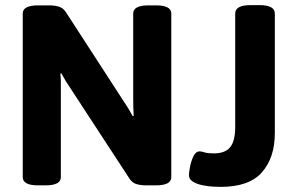

<svg xmlns="http://www.w3.org/2000/svg" viewBox="-20 -723 1161 751"><path d="M843 8Q834 8 814 7Q794 6 772 1.5Q750 -3 734.5 -12.5Q719 -22 719 -38Q719 -47 723 -69Q727 -91 736 -110.5Q745 -130 760 -131Q768 -131 780 -127Q792 -123 816 -123Q861 -123 880.5 -147.5Q900 -172 900 -227V-670Q900 -703 960 -703H995Q1055 -703 1055 -670V-202Q1055 -107 1005 -49.5Q955 8 843 8ZM129 2Q69 2 69 -30V-670Q69 -702 129 -702H172Q194 -702 210.5 -697Q227 -692 238 -675L463 -328Q483 -299 499 -269L503 -270Q502 -287 501.5 -301.5Q501 -316 501 -338V-670Q501 -702 561 -702H590Q650 -702 650 -670V-30Q650 2 590 2H552Q530 2 513.5 -3Q497 -8 486 -25L256 -377Q236 -406 220 -436L216 -435Q218 -418 218 -403.5Q218 -389 218 -367V-30Q218 2 158 2Z"/></svg>

Font: Asap
Style: Bold
Weight: 700
Designer: Pablo Cosgaya
Foundry: Omnibus-Type
Version: Version 3.001; ttfautohint (v1.8.3)